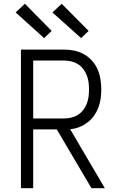

<svg xmlns="http://www.w3.org/2000/svg" viewBox="-20 -998 640 1018"><path d="M91 0V-735H320Q347 -735 374 -729.5Q401 -724 425 -710.5Q449 -697 467.5 -676.5Q486 -656 497 -631Q508 -606 512.5 -578.5Q517 -551 517 -523Q517 -499 513.5 -474Q510 -449 501 -426Q492 -403 477.5 -383Q463 -363 443 -348Q423 -333 400 -324Q377 -315 352 -313L536 0H465L281 -312H156V0ZM156 -370H320Q339 -370 358 -374.5Q377 -379 393 -389Q409 -399 421 -414.5Q433 -430 440 -448Q447 -466 449.5 -485Q452 -504 452 -523Q452 -543 449.5 -562Q447 -581 440 -599Q433 -617 421 -632.5Q409 -648 393 -658Q377 -668 358 -672.5Q339 -677 320 -677H156ZM410 -796 258 -932 307 -978 450 -834ZM214 -796 63 -932 112 -978 254 -834Z"/></svg>

Font: Iosevka SS04 Light Extended
Style: Regular
Weight: 300
Width: 7
Monospace: yes
Designer: Belleve Invis
Foundry: Belleve Invis
Version: Version 19.0.0; ttfautohint (v1.8.4)